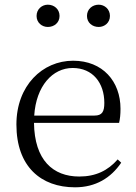

<svg xmlns="http://www.w3.org/2000/svg" viewBox="-20 -785 581 819"><path d="M184 -670C211 -670 234 -688 234 -717C234 -746 211 -765 184 -765C159 -765 136 -746 136 -717C136 -688 159 -670 184 -670ZM401 -670C426 -670 449 -688 449 -717C449 -746 426 -765 401 -765C374 -765 351 -746 351 -717C351 -688 374 -670 401 -670ZM300 14C388 14 453 -26 497 -91L482 -105C440 -57 388 -32 318 -32C206 -32 127 -102 125 -261H488C492 -277 494 -297 494 -321C494 -438 418 -526 292 -526C161 -526 50 -420 50 -254C50 -74 155 14 300 14ZM126 -292C134 -418 204 -495 290 -495C376 -495 425 -431 425 -346C425 -309 416 -292 383 -292Z"/></svg>

Font: Noto Serif CJK KR Light
Style: Regular
Weight: 300
Designer: Ryoko NISHIZUKA 西塚涼子 (kana & ideographs); Frank Grießhammer (Latin, Greek & Cyrillic); Wenlong ZHANG 张文龙 (bopomofo); San
Foundry: Adobe
Version: Version 2.001;hotconv 1.1.0;makeotfexe 2.6.0